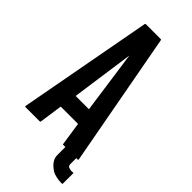

<svg xmlns="http://www.w3.org/2000/svg" viewBox="-329 -896 1119 1119"><g transform="rotate(45 230.5 -336.5)"><path d="M455.1 79.1Q455.1 106.4 455.1 160.2Q455.1 163.1 454.1 164.1Q452.1 165 450.2 165Q449.2 165 447.3 165Q445.3 165 443.4 165Q442.4 165 441.4 165Q441.4 165 440.4 165Q425.8 165 403.3 160.2Q381.8 155.3 372.1 149.4Q343.8 131.8 329.1 111.3Q314.5 90.8 314.5 66.4Q314.5 43.9 314.5 0Q308.6 0 297.9 0Q296.9 0 294.9 0Q293 -1 293 -3.9Q286.1 -51.8 271.5 -147.5Q223.6 -147.5 128.9 -147.5Q122.1 -99.6 108.4 -4.9Q108.4 -2 106.4 -1Q105.5 0 103.5 0Q64.5 0 -13.7 0Q-15.6 0 -15.6 0Q-16.6 -1 -17.6 -2Q-18.6 -2 -18.6 -2.9Q-18.6 -3.9 -18.6 -5.9Q32.2 -281.2 134.8 -834Q134.8 -835 135.7 -835.9Q136.7 -837.9 139.6 -837.9Q180.7 -837.9 262.7 -837.9Q263.7 -837.9 265.6 -836.9Q267.6 -835.9 267.6 -834Q318.4 -557.6 420.9 -4.9Q420.9 -3.9 420.9 -2.9Q420.9 -1 419.9 -1Q419.9 0 418.9 1Q418 1 416 1Q413.1 1 405.3 1Q405.3 16.6 405.3 48.8Q405.3 64.5 416 69.3Q427.7 74.2 439.5 74.2Q442.4 74.2 444.3 74.2Q447.3 73.2 450.2 73.2Q451.2 72.3 452.1 73.2Q453.1 73.2 454.1 74.2Q455.1 75.2 455.1 76.2Q456.1 77.1 456.1 77.1Q456.1 78.1 455.1 79.1ZM255.9 -252.9Q238.3 -381.8 201.2 -640.6Q182.6 -511.7 146.5 -252.9Q182.6 -252.9 255.9 -252.9Z"/></g></svg>

Font: Typeface
Style: Regular
Weight: 400
Version: Version 1.0